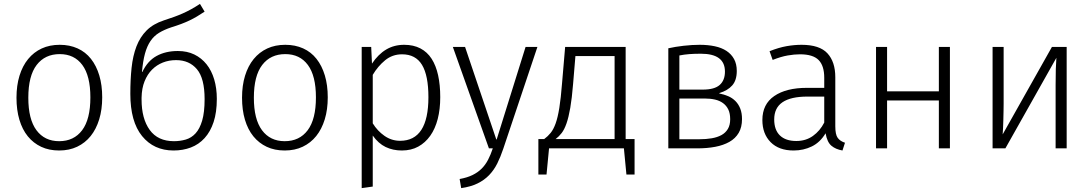

<svg xmlns="http://www.w3.org/2000/svg" viewBox="-20 -765 5630 990"><path d="M65 -261Q65 -324 80.5 -374.5Q96 -425 125 -460.5Q154 -496 195 -515Q236 -534 288 -534Q339 -534 380 -515.5Q421 -497 449 -461.5Q477 -426 492 -376Q507 -326 507 -263Q507 -200 491.5 -149.5Q476 -99 447.5 -63.5Q419 -28 378 -8.5Q337 11 285 11Q233 11 192.5 -8Q152 -27 123.5 -62Q95 -97 80 -147.5Q65 -198 65 -261ZM288 -486Q212 -486 169 -430Q126 -374 126 -261Q126 -150 168 -93.5Q210 -37 285 -37Q361 -37 403.5 -93.5Q446 -150 446 -263Q446 -374 404.5 -430Q363 -486 288 -486Z M863 -624Q827 -612 800.5 -596Q774 -580 756 -553.5Q738 -527 727.5 -488.5Q717 -450 712 -394H714Q741 -451 787.5 -476.5Q834 -502 897 -502Q945 -502 982 -484Q1019 -466 1045 -433.5Q1071 -401 1084.5 -355.5Q1098 -310 1098 -255Q1098 -186 1081.5 -136Q1065 -86 1035 -53Q1005 -20 964 -4.5Q923 11 875 11Q773 11 712.5 -63.5Q652 -138 652 -281Q652 -354 658.5 -415.5Q665 -477 683.5 -525.5Q702 -574 736 -608Q770 -642 825 -660Q853 -669 876.5 -677.5Q900 -686 921.5 -695.5Q943 -705 965 -717Q987 -729 1011 -745L1035 -705Q1014 -691 995.5 -680Q977 -669 957 -659.5Q937 -650 914.5 -641.5Q892 -633 863 -624ZM888 -455Q851 -455 819.5 -442.5Q788 -430 764 -406Q740 -382 725.5 -346Q711 -310 710 -262V-252Q710 -153 752 -95Q794 -37 877 -37Q909 -37 938 -45.5Q967 -54 988.5 -77.5Q1010 -101 1022.5 -143.5Q1035 -186 1035 -254Q1035 -361 995.5 -408Q956 -455 888 -455Z M1228 -261Q1228 -324 1243.5 -374.5Q1259 -425 1288 -460.5Q1317 -496 1358 -515Q1399 -534 1451 -534Q1502 -534 1543 -515.5Q1584 -497 1612 -461.5Q1640 -426 1655 -376Q1670 -326 1670 -263Q1670 -200 1654.5 -149.5Q1639 -99 1610.5 -63.5Q1582 -28 1541 -8.5Q1500 11 1448 11Q1396 11 1355.5 -8Q1315 -27 1286.5 -62Q1258 -97 1243 -147.5Q1228 -198 1228 -261ZM1451 -486Q1375 -486 1332 -430Q1289 -374 1289 -261Q1289 -150 1331 -93.5Q1373 -37 1448 -37Q1524 -37 1566.5 -93.5Q1609 -150 1609 -263Q1609 -374 1567.5 -430Q1526 -486 1451 -486Z M1898 -437Q1930 -485 1971 -509.5Q2012 -534 2064 -534Q2112 -534 2147.5 -515.5Q2183 -497 2205.5 -462Q2228 -427 2239 -377Q2250 -327 2250 -264Q2250 -202 2237 -151.5Q2224 -101 2198.5 -65Q2173 -29 2136.5 -9Q2100 11 2052 11Q2006 11 1968.5 -7Q1931 -25 1902 -66V197L1845 205V-523H1894ZM1902 -129Q1926 -90 1962.5 -64.5Q1999 -39 2043 -39Q2189 -39 2189 -264Q2189 -376 2156 -430.5Q2123 -485 2053 -485Q2003 -485 1965.5 -454Q1928 -423 1902 -379Z M2378 -523 2539 -46H2541L2690 -523H2751L2575 2Q2561 44 2544 78Q2527 112 2502 138Q2477 164 2442 181Q2407 198 2358 205L2350 158Q2389 151 2416.5 137.5Q2444 124 2463.5 104.5Q2483 85 2496.5 59Q2510 33 2521 0H2501L2315 -523Z M2786 -48Q2805 -62 2819.5 -80Q2834 -98 2845 -128.5Q2856 -159 2864 -208.5Q2872 -258 2878 -335L2894 -523H3206V-48H3252V135H3210L3197 0H2811L2798 135H2756V-48ZM2947 -476 2935 -332Q2929 -258 2920.5 -209Q2912 -160 2901 -128.5Q2890 -97 2876 -79Q2862 -61 2845 -48H3149V-476Z M3426 -516Q3461 -524 3505 -529Q3549 -534 3588 -534Q3630 -534 3665.5 -526.5Q3701 -519 3726 -502.5Q3751 -486 3765 -460.5Q3779 -435 3779 -399Q3779 -351 3755.5 -324.5Q3732 -298 3689 -285V-283Q3714 -278 3735 -269Q3756 -260 3772 -244Q3788 -228 3797 -205Q3806 -182 3806 -151Q3806 -109 3789 -80Q3772 -51 3741 -33.5Q3710 -16 3668 -8Q3626 0 3575 0H3426ZM3483 -257V-47H3586Q3621 -47 3650 -52Q3679 -57 3700 -68.5Q3721 -80 3733 -100Q3745 -120 3745 -150Q3745 -180 3735.5 -200Q3726 -220 3708.5 -233Q3691 -246 3667 -251.5Q3643 -257 3614 -257ZM3483 -303H3604Q3664 -303 3691 -327Q3718 -351 3718 -396Q3718 -488 3594 -488Q3561 -488 3534.5 -486Q3508 -484 3483 -479Z M4237 -78Q4209 -31 4166 -10Q4123 11 4072 11Q3996 11 3953.5 -32Q3911 -75 3911 -146Q3911 -228 3972.5 -270Q4034 -312 4140 -312H4230V-364Q4230 -426 4201 -455.5Q4172 -485 4105 -485Q4076 -485 4041.5 -479Q4007 -473 3964 -456L3948 -501Q3996 -520 4036 -527Q4076 -534 4113 -534Q4206 -534 4246.5 -490Q4287 -446 4287 -367V-114Q4287 -71 4299.5 -54Q4312 -37 4337 -29L4324 11Q4289 5 4267 -13.5Q4245 -32 4237 -77ZM4230 -267H4143Q4058 -267 4015 -238Q3972 -209 3972 -149Q3972 -95 4001.5 -66.5Q4031 -38 4086 -38Q4135 -38 4171.5 -64Q4208 -90 4230 -133Z M4821 0V-247H4554V0H4497V-523H4554V-294H4821V-523H4878V0Z M5480 -523V0H5423V-326Q5423 -376 5424 -408.5Q5425 -441 5427 -467L5164 0H5098V-523H5155V-231Q5155 -214 5154.5 -192Q5154 -170 5153.5 -147.5Q5153 -125 5152 -105Q5151 -85 5150 -72L5404 -523Z"/></svg>

Font: Jldddboxgfspflltxgxzjzlszac
Style: Regular
Weight: 300
Designer: Carrois Corporate & Edenspiekermann
Foundry: Carrois Corporate GbR & Edenspiekermann AG
Version: Version 2.001